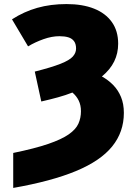

<svg xmlns="http://www.w3.org/2000/svg" viewBox="-20 -744 675 944"><path d="M45 8Q152 -14 217.5 -36.5Q283 -59 318 -83.5Q353 -108 365.5 -136Q378 -164 378 -197Q378 -227 367 -249.5Q356 -272 336 -289Q303 -276 265 -265.5Q227 -255 183 -245L151 -392Q234 -413 278 -430.5Q322 -448 338 -466Q354 -484 354 -505Q354 -528 344 -541.5Q334 -555 316 -560.5Q298 -566 272 -566Q235 -566 194 -551.5Q153 -537 118 -516L39 -649Q98 -687 163.5 -705.5Q229 -724 307 -724Q386 -724 442.5 -701.5Q499 -679 530 -635.5Q561 -592 561 -529Q561 -482 541.5 -442Q522 -402 481 -368Q512 -351 536.5 -326Q561 -301 575 -267Q589 -233 589 -189Q589 -95 531.5 -24Q474 47 353.5 97Q233 147 45 180Z"/></svg>

Font: Noto Sans Display Black
Style: Regular
Weight: 900
Designer: Monotype Design Team
Foundry: Monotype Imaging Inc.
Version: Version 2.003